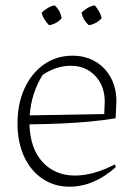

<svg xmlns="http://www.w3.org/2000/svg" viewBox="-20 -697 511 724"><path d="M242 7Q184 7 139.5 -23.5Q95 -54 70.5 -107.5Q46 -161 46 -232Q46 -305 72 -362.5Q98 -420 145 -453.5Q192 -487 254 -487Q302 -487 339.5 -465Q377 -443 398 -404Q419 -365 419 -315L416 -251Q366 -243 318 -238.5Q270 -234 215.5 -231.5Q161 -229 91 -228Q94 -136 141 -85.5Q188 -35 263 -35Q332 -35 413 -77L417 -67Q334 7 242 7ZM141 -415Q98 -346 92 -262L373 -267L375 -313Q375 -373 339 -411Q303 -449 247 -449Q193 -449 141 -415ZM186 -677Q209 -656 212 -628Q204 -618 191.5 -611Q179 -604 165 -602Q156 -611 148 -623.5Q140 -636 137 -649Q147 -659 159.5 -666.5Q172 -674 186 -677ZM337 -677Q346 -667 353.5 -654Q361 -641 363 -628Q354 -618 341.5 -611Q329 -604 315 -602Q294 -620 287 -649Q297 -659 309.5 -666.5Q322 -674 337 -677Z"/></svg>

Font: Piazzolla ExtraLight
Style: Regular
Weight: 200
Designer: Juan Pablo del Peral
Foundry: Huerta Tipografica
Version: Version 1.330